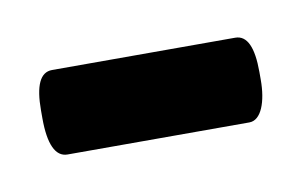

<svg xmlns="http://www.w3.org/2000/svg" viewBox="-42 -95 205 131"><g transform="rotate(-10 60.5 -29.5)"><path d="M-2.4 -58.6C-10.7 -58.6 -14.6 -49.8 -14.6 -32.7V-27.3C-14.6 -9.3 -10.3 0 -2 0H124C132.3 0 136.7 -12.2 136.7 -27.3V-32.7C136.7 -49.8 132.8 -58.6 124.5 -58.6Z"/></g></svg>

Font: Shabnam Thin
Style: Regular
Weight: 100
Foundry: DejaVu fonts team - Redesigned by Saber Rastikerdar - Based on Vazir font
Version: Version 5.0.1